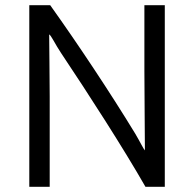

<svg xmlns="http://www.w3.org/2000/svg" viewBox="-20 -712 742 734"><path d="M610 2H536C452 -145 320 -350 213 -510C192 -541 174 -580 168 -580C168 -540 170 -425 170 -343V2H92V-692H172C277 -545 402 -357 497 -201C516 -169 528 -143 534 -137C534 -205 532 -342 532 -441V-692H610Z"/></svg>

Font: Repo Regular
Style: Regular
Weight: 400
Designer: Stefan Peev
Foundry: Context Ltd
Version: Version 1.502